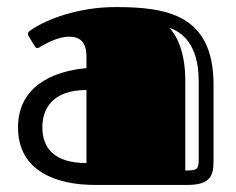

<svg xmlns="http://www.w3.org/2000/svg" viewBox="-20 -524 670 544"><path d="M510 0C572 0 585 -22 585 -66V-284C585 -482 454 -504 307 -504C204 -504 112 -470 68 -439C64 -437 59 -433 59 -428C59 -426 60 -423 62 -420L78 -394C81 -389 83 -388 86 -388C89 -388 93 -390 97 -393C114 -403 147 -420 174 -420C196 -420 225 -415 225 -364V-331C125 -322 31 -276 31 -163C31 -37 143 0 249 0ZM225 -269V-62C131 -62 100 -107 100 -163C100 -218 131 -269 225 -269ZM505 -296C505 -384 476 -429 460 -445C494 -434 543 -400 543 -294V-72C543 -43 537 -41 505 -41Z"/></svg>

Font: Fascinate Inline
Style: Regular
Weight: 900
Designer: Astigmatic (AOETI)
Foundry: Astigmatic (AOETI)
Version: Version 1.000